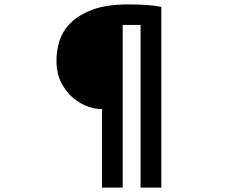

<svg xmlns="http://www.w3.org/2000/svg" viewBox="-20 -794 1040 870"><path d="M442 -300H435Q409 -300 375 -312.5Q341 -325 310.5 -351Q280 -377 258.5 -417.5Q237 -458 236 -515Q235 -561 249 -607Q263 -653 300 -690Q337 -727 400 -750.5Q463 -774 561 -774Q612 -774 649 -771Q686 -768 711 -763V56H617V-681H536V56H442Z"/></svg>

Font: SpoqaHanSans-Bold
Style: Regular
Weight: 700
Designer: [Spoqa Han Sans] Dong-huui Kim \uAE40 \uB3D9 \uD718   [Noto Sans] Ryoko NISHIZUKA \u897F \u585A \u6DBC \u5B50  (kana & i
Foundry: Spoqa (http://www.spoqa-han-sans.com)
Version: Version 2.000